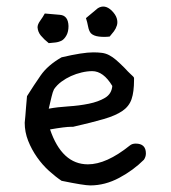

<svg xmlns="http://www.w3.org/2000/svg" viewBox="-20 -525 518 583"><path d="M319 -493Q331 -481 334.5 -469.5Q338 -458 335 -448Q332 -438 326 -430Q320 -422 313 -414Q296 -412 280 -414Q264 -416 256 -424Q250 -431 247.5 -444.5Q245 -458 241 -470L277 -500Q298 -513 319 -493ZM188 -446Q188 -429 182 -418Q176 -407 168 -402Q158 -397 148 -396Q138 -395 128 -394Q114 -405 104 -417Q95 -428 94 -442Q94 -451 102 -462Q110 -473 116 -484L162 -480Q187 -478 188 -446ZM417 -40Q385 -8 342 15Q299 38 254 38Q235 38 167 24Q149 12 129 -6Q109 -24 92.5 -47.5Q76 -71 65.5 -97.5Q55 -124 55 -153V-152Q56 -161 57 -173Q58 -184 59 -198.5Q60 -213 62 -233Q82 -265 103.5 -296Q125 -327 167 -351Q231 -366 263 -366Q278 -366 289.5 -364.5Q301 -363 311.5 -357.5Q322 -352 332.5 -343Q343 -334 358 -319Q369 -307 375 -301.5Q381 -296 384 -293Q387 -290 387 -288Q387 -286 387 -282Q387 -246 379.5 -224Q372 -202 351.5 -188Q331 -174 295 -163.5Q259 -153 202 -140H196Q178 -140 132 -132Q168 -26 247 -26Q303 -26 374 -83Q381 -89 392 -89Q423 -89 423 -59Q423 -49 417 -40ZM321 -264Q294 -309 260 -309Q245 -309 228 -305Q211 -301 195.5 -294Q180 -287 166.5 -277Q153 -267 144 -254Q140 -246 136.5 -231Q133 -216 128 -195Q155 -200 187.5 -202Q220 -204 249.5 -210Q279 -216 299 -228Q319 -240 321 -264Z"/></svg>

Font: Gaegu
Style: Accents-Regular
Weight: 400
Designer: JIKJI
Foundry: JIKJI
Version: Version 1.00